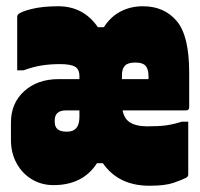

<svg xmlns="http://www.w3.org/2000/svg" viewBox="-20 -582 640 614"><path d="M166 -562Q247 -562 293 -495H312Q334 -529 366 -545.5Q398 -562 437 -562Q505 -562 545 -515Q585 -468 585 -350V-239Q585 -229 575 -229H372Q376 -206 392 -193Q403 -185 418 -181.5Q433 -178 450 -178Q488 -178 510.5 -181Q533 -184 562 -193H582V-24Q582 -18 576 -14Q563 -7 535.5 2.5Q508 12 458 12Q359 12 309 -60H290Q245 10 151 10Q113 10 82 -8.5Q51 -27 33 -60Q15 -93 15 -134V-190Q15 -252 57.5 -290.5Q100 -329 168 -329H234V-338Q234 -361 219.5 -369Q205 -377 172 -377Q139 -377 112 -372.5Q85 -368 55 -357H35V-528Q35 -533 38 -536Q47 -545 82 -553.5Q117 -562 166 -562ZM413 -382Q389 -382 379.5 -372Q370 -362 370 -342V-329H455V-337Q455 -362 445 -372Q436 -382 413 -382ZM195 -161Q234 -161 234 -208V-229H191Q172 -229 163 -220Q155 -212 155 -197V-192Q155 -161 192 -161Z"/></svg>

Font: Recursive Mn Lnr St XBk
Style: Regular
Weight: 1000
Monospace: yes
Version: Version 1.079;hotconv 1.0.112;makeotfexe 2.5.65598; ttfautoh